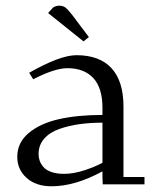

<svg xmlns="http://www.w3.org/2000/svg" viewBox="-20 -651 550 678"><path d="M41 -97.2Q41 -147.5 81.5 -181.4Q122.1 -215.3 188 -230.2Q253.9 -245.1 341.8 -245.1V-270Q341.8 -340.3 309.6 -375.2Q277.3 -410.2 217.8 -410.2Q173.3 -410.2 97.2 -371.1L83 -394Q191.9 -456.1 250 -456.1Q331.5 -456.1 373.8 -410.2Q416 -364.3 416 -274.9V-25.9H490.2V0H342.8L341.8 -23.9V-45.9Q245.1 6.8 162.1 6.8Q106.9 6.8 74 -22.7Q41 -52.2 41 -97.2ZM116.2 -106.9Q116.2 -94.7 120.1 -83.5Q124 -72.3 133.3 -61.3Q142.6 -50.3 161.4 -43.7Q180.2 -37.1 206.1 -37.1Q239.7 -37.1 277.8 -49.6Q315.9 -62 341.8 -76.2V-217.8Q298.3 -217.8 261 -212.6Q223.6 -207.5 189.5 -195.6Q155.3 -183.6 135.7 -160.9Q116.2 -138.2 116.2 -106.9ZM149.9 -605 167 -624Q176.8 -630.9 189 -630.9Q202.6 -630.9 211.2 -624.3Q219.7 -617.7 235.8 -597.2L293.9 -520L274.9 -504.9Z"/></svg>

Font: Dehuti
Style: Book
Weight: 400
Version: Version 1.2